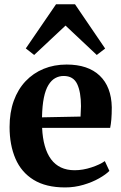

<svg xmlns="http://www.w3.org/2000/svg" viewBox="-20 -850 558 882"><path d="M279 11Q191 11 134.5 -23.8Q78 -58.5 51 -121.2Q24 -184 24 -266.5Q24 -333.5 43.2 -386.8Q62.5 -440 97.5 -477Q132.5 -514 180.5 -533.8Q228.5 -553.5 286 -553.5Q384.5 -553.5 438 -502.5Q491.5 -451.5 493.5 -357.5Q493.5 -325 491.5 -301.8Q489.5 -278.5 486 -262.5H173.5Q175.5 -216 185.8 -179.8Q196 -143.5 214.5 -118.5Q233 -93.5 260 -80.8Q287 -68 323 -68Q360.5 -68 400 -81Q439.5 -94 461.5 -110L482.5 -65Q466.5 -48.5 435.2 -30.8Q404 -13 363.2 -1Q322.5 11 279 11ZM173 -311 350 -314.5Q350.5 -326.5 351 -338.5Q351.5 -350.5 352 -362.5Q352 -427 334.5 -464Q317 -501 272.5 -501Q251.5 -501 233.8 -491.2Q216 -481.5 202.5 -459.5Q189 -437.5 181.5 -401Q174 -364.5 173 -311ZM137 -597.5 98.5 -627.5 237.5 -830.5H324.5L463 -627L424.5 -597.5L281 -732.5Z"/></svg>

Font: Merriweather 60pt
Style: Bold
Weight: 700
Version: Version 2.100